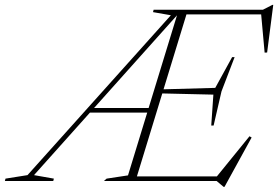

<svg xmlns="http://www.w3.org/2000/svg" viewBox="-96 -724 1114 768"><path d="M40 -23.5 119.5 -9.5 117 0H-76.5L-74 -9.5L14 -23.5L587.5 -663L516 -675.5L518.5 -685H655.5L446 0H319.5L330.5 -9.5L416 -22.5L616.5 -677.5L622 -674ZM798.5 23.5 770.5 0H410L416.5 -18.5H796L763.5 -8.5L902 -179L910.5 -174L802 23.5ZM256 -273.5 262 -292H513L507 -273.5ZM749 -222 757.5 -345.5 542 -350.5 548 -366.5 765 -372.5 832.5 -495.5H842.5L790 -358.5L758.5 -222ZM962.5 -513.5 948 -673.5 970 -666.5H635L641.5 -685H955.5L993.5 -704.5H997L972.5 -514Z"/></svg>

Font: Newsreader 36pt ExtraLight
Style: Italic
Weight: 250
Italic angle: -17°
Designer: Hugues Gentile
Foundry: Production Type
Version: Version 1.003